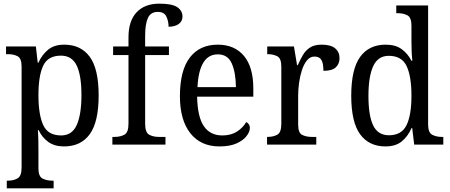

<svg xmlns="http://www.w3.org/2000/svg" viewBox="-20 -790 2459 1049"><path d="M17 239V197H24Q54 197 76 184.5Q98 172 98 125V-426Q98 -471 76.5 -482.5Q55 -494 25 -494H13V-536H176L186 -448H190Q210 -492 243.5 -519Q277 -546 331 -546Q422 -546 470.5 -479.5Q519 -413 519 -269Q519 -124 470.5 -57Q422 10 330 10Q278 10 244 -14.5Q210 -39 191 -79H187Q189 -53 189.5 -21.5Q190 10 190 34V130Q190 174 212.5 185.5Q235 197 265 197H273V239ZM314 -50Q374 -50 399.5 -107.5Q425 -165 425 -271Q425 -378 399 -432Q373 -486 313 -486Q242 -486 216 -431Q190 -376 190 -270Q190 -164 216 -107Q242 -50 314 -50Z M594 0V-42H607Q637 -42 659.5 -54Q682 -66 682 -114V-489H598V-536H682V-586Q682 -676 726.5 -723Q771 -770 850 -770Q921 -770 949 -750.5Q977 -731 977 -700Q977 -674 956.5 -659Q936 -644 901 -644Q901 -674 889 -699.5Q877 -725 842 -725Q803 -725 788 -691.5Q773 -658 773 -595V-536H903V-489H773V-114Q773 -66 795 -54Q817 -42 848 -42H884V0Z M1179 10Q1077 10 1020 -62Q963 -134 963 -264Q963 -405 1017 -475.5Q1071 -546 1170 -546Q1261 -546 1312.5 -485Q1364 -424 1364 -306V-262H1057Q1059 -152 1093.5 -101Q1128 -50 1195 -50Q1243 -50 1276 -72Q1309 -94 1325 -123Q1333 -120 1339 -111.5Q1345 -103 1345 -90Q1345 -70 1327 -46.5Q1309 -23 1272.5 -6.5Q1236 10 1179 10ZM1269 -314Q1268 -395 1246 -444Q1224 -493 1170 -493Q1118 -493 1090.5 -447Q1063 -401 1059 -314Z M1439 0V-42H1442Q1473 -42 1495 -54Q1517 -66 1517 -114V-426Q1517 -471 1495 -482.5Q1473 -494 1443 -494H1440V-536H1586L1603 -434H1607Q1620 -464 1635 -489.5Q1650 -515 1674 -530.5Q1698 -546 1737 -546Q1787 -546 1811 -526Q1835 -506 1835 -472Q1835 -441 1814.5 -422Q1794 -403 1747 -403Q1747 -444 1736 -462.5Q1725 -481 1698 -481Q1674 -481 1657 -460Q1640 -439 1629.5 -406.5Q1619 -374 1614 -337.5Q1609 -301 1609 -270V-109Q1609 -64 1631 -53Q1653 -42 1683 -42H1708V0Z M2086 10Q1996 10 1947.5 -56.5Q1899 -123 1899 -267Q1899 -412 1947.5 -479Q1996 -546 2087 -546Q2141 -546 2174.5 -521.5Q2208 -497 2228 -458H2233Q2230 -482 2229 -511.5Q2228 -541 2228 -566V-650Q2228 -695 2205.5 -706.5Q2183 -718 2153 -718H2145V-760H2319V-110Q2319 -66 2341 -54Q2363 -42 2394 -42H2402V0H2243L2232 -91H2229Q2208 -44 2174.5 -17Q2141 10 2086 10ZM2105 -51Q2174 -51 2201 -106Q2228 -161 2228 -267Q2228 -373 2201.5 -429Q2175 -485 2104 -485Q2045 -485 2019 -428.5Q1993 -372 1993 -266Q1993 -158 2019 -104.5Q2045 -51 2105 -51Z"/></svg>

Font: Noto Serif SemiCondensed
Style: Regular
Weight: 400
Width: 4
Designer: Monotype Design Team
Foundry: Monotype Imaging Inc.
Version: Version 2.013